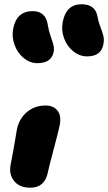

<svg xmlns="http://www.w3.org/2000/svg" viewBox="-20 -869 506 899"><path d="M388.2 -605Q352.1 -605 322.5 -629.2Q293 -653.3 279.5 -690.9Q266.1 -728.5 273.9 -767.1Q290 -849.1 361.8 -849.1Q427.7 -849.1 437 -789.1Q440.9 -766.1 450.2 -742.7Q459.5 -719.2 463.9 -701.2Q468.3 -683.1 463.9 -660.2Q452.6 -605 388.2 -605ZM154.8 -573.2Q120.1 -573.2 90.6 -597.7Q61 -622.1 47.6 -660.2Q34.2 -698.2 42 -735.8Q58.1 -816.9 132.8 -816.9Q194.8 -816.9 204.1 -751Q208 -725.1 216.8 -700.4Q225.6 -675.8 230 -659.2Q234.4 -642.6 231 -625Q220.2 -573.2 154.8 -573.2ZM122.1 9.8Q70.8 9.8 45.9 -21.7Q21 -53.2 29.8 -98.1Q40 -149.4 49.3 -204.6Q58.6 -259.8 59.1 -263.2Q69.3 -312.5 105.5 -343.8Q141.6 -375 193.8 -375Q230 -375 249 -351.3Q268.1 -327.6 259.8 -284.2Q256.3 -263.7 232.2 -173.3Q208 -83 204.1 -62Q189.9 9.8 122.1 9.8Z"/></svg>

Font: Shantell Sans Irregular
Style: Italic
Weight: 800
Italic angle: -11.31°
Designer: Stephen Nixon, Anya Danilova, Shantell Martin
Foundry: Arrow Type
Version: Version 1.006;[9816181b4]